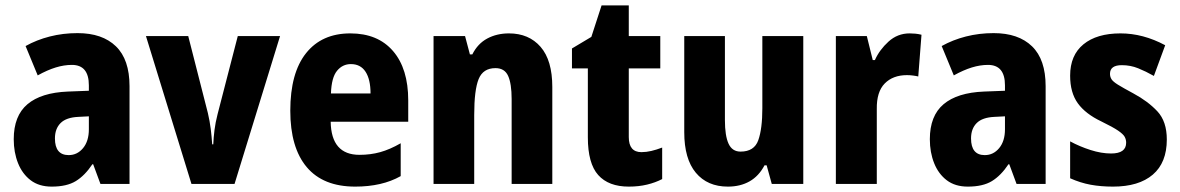

<svg xmlns="http://www.w3.org/2000/svg" viewBox="-20 -683 4381 713"><path d="M268 -560Q360 -560 410.5 -511Q461 -462 461 -363V0H353L326 -73H323Q295 -31 261.5 -10.5Q228 10 172 10Q125 10 94 -13.5Q63 -37 47 -77Q31 -117 31 -166Q31 -253 82 -296Q133 -339 232 -343L310 -346V-366Q310 -442 247 -442Q218 -442 187 -432.5Q156 -423 120 -403L75 -512Q116 -535 165 -547.5Q214 -560 268 -560ZM271 -249Q226 -247 205 -226Q184 -205 184 -169Q184 -107 235 -107Q267 -107 288.5 -133Q310 -159 310 -203V-251Z M691 0 522 -549H679L752 -263Q759 -233 762.5 -205Q766 -177 768 -147H772Q773 -172 776.5 -200Q780 -228 788 -259L863 -549H1020L851 0Z M1281 -559Q1383 -559 1439.5 -493.5Q1496 -428 1496 -310V-231H1208Q1210 -108 1315 -108Q1356 -108 1392 -118Q1428 -128 1468 -151V-29Q1399 10 1299 10Q1180 10 1119 -62.5Q1058 -135 1058 -272Q1058 -412 1116.5 -485.5Q1175 -559 1281 -559ZM1283 -445Q1252 -445 1231.5 -420Q1211 -395 1209 -336H1356Q1356 -388 1337.5 -416.5Q1319 -445 1283 -445Z M1870 -559Q1944 -559 1987.5 -509Q2031 -459 2031 -360V0H1880V-315Q1880 -372 1867 -401Q1854 -430 1820 -430Q1774 -430 1757.5 -389.5Q1741 -349 1741 -256V0H1590V-549H1707L1725 -481H1734Q1754 -521 1789.5 -540Q1825 -559 1870 -559Z M2362 -118Q2380 -118 2399 -122.5Q2418 -127 2439 -135V-18Q2414 -5 2383 2.5Q2352 10 2315 10Q2240 10 2201.5 -33Q2163 -76 2163 -173V-429H2104V-503L2176 -546L2214 -663H2315V-549H2432V-429H2315V-174Q2315 -118 2362 -118Z M2963 -549V0H2846L2827 -69H2819Q2798 -29 2763.5 -9.5Q2729 10 2683 10Q2607 10 2564 -41.5Q2521 -93 2521 -192V-549H2672V-237Q2672 -179 2685.5 -149.5Q2699 -120 2730 -120Q2781 -120 2796 -162.5Q2811 -205 2811 -281V-549Z M3358 -559Q3368 -559 3379 -558Q3390 -557 3402 -554L3390 -399Q3382 -401 3370.5 -402.5Q3359 -404 3348 -404Q3296 -404 3265.5 -373Q3235 -342 3236 -278V0H3084V-549H3199L3221 -460H3229Q3246 -498 3279.5 -528.5Q3313 -559 3358 -559Z M3670 -560Q3762 -560 3812.5 -511Q3863 -462 3863 -363V0H3755L3728 -73H3725Q3697 -31 3663.5 -10.5Q3630 10 3574 10Q3527 10 3496 -13.5Q3465 -37 3449 -77Q3433 -117 3433 -166Q3433 -253 3484 -296Q3535 -339 3634 -343L3712 -346V-366Q3712 -442 3649 -442Q3620 -442 3589 -432.5Q3558 -423 3522 -403L3477 -512Q3518 -535 3567 -547.5Q3616 -560 3670 -560ZM3673 -249Q3628 -247 3607 -226Q3586 -205 3586 -169Q3586 -107 3637 -107Q3669 -107 3690.5 -133Q3712 -159 3712 -203V-251Z M4313 -165Q4313 -79 4261 -34.5Q4209 10 4113 10Q4068 10 4030 3Q3992 -4 3954 -21V-158Q3989 -139 4029.5 -126Q4070 -113 4106 -113Q4162 -113 4162 -153Q4162 -165 4156.5 -175Q4151 -185 4132 -198Q4113 -211 4070 -232Q4011 -260 3982.5 -299.5Q3954 -339 3954 -402Q3954 -478 4003.5 -518.5Q4053 -559 4141 -559Q4225 -559 4307 -515L4265 -401Q4235 -418 4206.5 -429.5Q4178 -441 4146 -441Q4102 -441 4102 -409Q4102 -398 4107.5 -389Q4113 -380 4131.5 -368.5Q4150 -357 4189 -336Q4243 -307 4278 -269.5Q4313 -232 4313 -165Z"/></svg>

Font: Noto Sans Sinhala Condensed ExtraBold
Style: Regular
Weight: 800
Width: 3
Designer: Jelle Bosma - Monotype Design Team
Foundry: Monotype Imaging Inc.
Version: Version 2.006; ttfautohint (v1.8.4.7-5d5b)